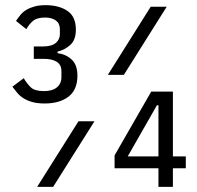

<svg xmlns="http://www.w3.org/2000/svg" viewBox="-20 -724 762 744"><path d="M146 -544Q180 -544 196 -557.5Q212 -571 212 -591V-611Q212 -633 196.5 -644.5Q181 -656 155 -656Q124 -656 109 -644Q94 -632 82 -611L42 -643Q50 -655 59.5 -666.5Q69 -678 82.5 -686Q96 -694 114 -699Q132 -704 157 -704Q208 -704 241 -682Q274 -660 274 -609Q274 -570 253 -550.5Q232 -531 203 -524V-518Q235 -514 257.5 -493.5Q280 -473 280 -431Q280 -376 245.5 -349.5Q211 -323 153 -323Q125 -323 105.5 -328.5Q86 -334 71.5 -343Q57 -352 47 -364Q37 -376 28 -388L72 -421Q85 -399 100 -385Q115 -371 151 -371Q183 -371 200.5 -385.5Q218 -400 218 -425V-448Q218 -473 200 -484.5Q182 -496 149 -496H111V-544ZM398 -434 564 -698H626L460 -434ZM124 0 284 -254H346L186 0ZM594 0V-72H424V-122L566 -369H650V-118H700V-72H650V0ZM594 -316H588L475 -118H594Z"/></svg>

Font: IBM Plex Sans Cond
Style: Regular
Weight: 400
Width: 3
Designer: Mike Abbink, Paul van der Laan, Pieter van Rosmalen
Foundry: Bold Monday
Version: Version 1.3